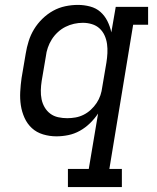

<svg xmlns="http://www.w3.org/2000/svg" viewBox="-20 -548 640 783"><path d="M257 215V141H342L380 -85Q366 -64 347 -45.5Q328 -27 305.5 -14.5Q283 -2 258.5 3Q234 8 210 8Q210 8 210 8Q210 8 210 8Q182 8 155.5 0Q129 -8 110 -25.5Q91 -43 80 -67.5Q69 -92 65 -118.5Q61 -145 62.5 -173.5Q64 -202 68 -230L85 -330Q89 -355 97 -380.5Q105 -406 119 -429Q133 -452 153 -471.5Q173 -491 196.5 -504Q220 -517 246 -522.5Q272 -528 298 -528Q323 -528 347.5 -521.5Q372 -515 389.5 -499.5Q407 -484 418 -462Q429 -440 434 -416L452 -520H584V-447H523L426 141H477V215ZM254 -66Q271 -66 288 -69Q305 -72 321 -80Q337 -88 350.5 -100.5Q364 -113 374 -128Q384 -143 389.5 -159.5Q395 -176 397 -193L414 -293Q417 -312 418 -331Q419 -350 416.5 -368.5Q414 -387 406.5 -403.5Q399 -420 386 -432Q373 -444 355 -449.5Q337 -455 318 -455Q300 -455 282 -451Q264 -447 247 -438.5Q230 -430 215.5 -416.5Q201 -403 191 -387Q181 -371 175 -353.5Q169 -336 167 -318L150 -218Q147 -199 146.5 -180Q146 -161 149.5 -143.5Q153 -126 162 -110.5Q171 -95 185 -84.5Q199 -74 217 -70Q235 -66 254 -66Z"/></svg>

Font: Iosevka Etoile Oblique
Style: Regular
Weight: 400
Italic angle: -9°
Designer: Belleve Invis
Foundry: Belleve Invis
Version: Version 15.5.2; ttfautohint (v1.8.4)